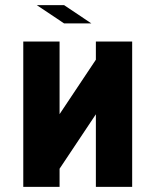

<svg xmlns="http://www.w3.org/2000/svg" viewBox="-20 -729 606 749"><path d="M495.6 -566.9V0H354V-283.2L212.4 -70.8V0H70.8V-566.9H212.4V-283.7L354 -496.1V-566.9ZM336.4 -637.7H230L123.5 -709H230Z"/></svg>

Font: Blazma
Style: Regular
Weight: 400
Designer: GGBotNet
Version: 1.00